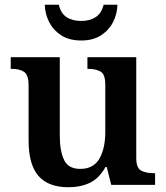

<svg xmlns="http://www.w3.org/2000/svg" viewBox="-20 -776 695 806"><path d="M267 10Q183 10 141.5 -37.5Q100 -85 100 -187V-417Q100 -461 81.5 -474Q63 -487 28 -487H25V-536H231V-206Q231 -142 249 -104.5Q267 -67 317 -67Q372 -67 397 -109.5Q422 -152 422 -223V-420Q422 -465 401.5 -476Q381 -487 350 -487H347V-536H552V-113Q552 -70 573 -59.5Q594 -49 624 -49H631V0H447L428 -75H423Q396 -27 357 -8.5Q318 10 267 10ZM321 -606Q270 -606 236.5 -628Q203 -650 186 -684Q169 -718 168 -756H227Q235 -720 259.5 -704Q284 -688 321 -688Q357 -688 381.5 -704Q406 -720 415 -756H473Q472 -718 455 -684Q438 -650 404.5 -628Q371 -606 321 -606Z"/></svg>

Font: Noto Serif Malayalam SemiBold
Style: Regular
Weight: 600
Designer: Indian type Foundry, Jelle Bosma, Monotype Design Team
Foundry: Monotype Imaging Inc.
Version: Version 2.104; ttfautohint (v1.8.4.7-5d5b)